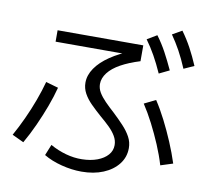

<svg xmlns="http://www.w3.org/2000/svg" viewBox="-94 -958 1188 1110"><g transform="rotate(10 500.0 -403.0)"><path d="M454 49Q397 49 336.5 33.5Q276 18 231 -9L257 -73Q301 -48 349.5 -34.5Q398 -21 445 -22Q496 -23 534.5 -37.5Q573 -52 595 -77Q617 -102 617 -135Q617 -162 602.5 -187Q588 -212 563.5 -236Q539 -260 508 -286Q475 -315 447.5 -342.5Q420 -370 404 -399.5Q388 -429 388 -462Q388 -506 416.5 -547.5Q445 -589 498 -625Q551 -661 626 -690L642 -665H177V-732H680V-639Q615 -619 568 -593Q521 -567 496.5 -535Q472 -503 472 -469Q472 -443 486 -419.5Q500 -396 524 -371.5Q548 -347 578 -320Q612 -288 640 -258Q668 -228 684.5 -197.5Q701 -167 701 -132Q701 -79 669 -38Q637 3 581.5 26Q526 49 454 49ZM26 -92Q54 -142 80.5 -199.5Q107 -257 128.5 -315.5Q150 -374 164 -426L237 -405Q223 -351 201 -292Q179 -233 152 -173.5Q125 -114 94 -60ZM897 -66Q880 -123 855 -182Q830 -241 801 -297.5Q772 -354 741 -401L808 -434Q839 -387 868.5 -329Q898 -271 924 -209.5Q950 -148 969 -89ZM796 -587Q771 -643 746.5 -686.5Q722 -730 693 -770L750 -804Q782 -761 806.5 -715.5Q831 -670 856 -616ZM932 -639Q908 -696 884 -739.5Q860 -783 832 -823L888 -855Q920 -811 944.5 -765.5Q969 -720 992 -666Z"/></g></svg>

Font: M PLUS 1
Style: Regular
Weight: 400
Designer: Coji Morishita
Foundry: UNDERFOREST DESIGN
Version: Version 1.001